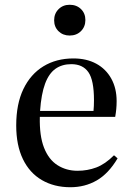

<svg xmlns="http://www.w3.org/2000/svg" viewBox="-20 -771 551 805"><path d="M275 14Q207 14 155.5 -16Q104 -46 76 -104Q48 -162 48 -245Q48 -335 78 -397.5Q108 -460 162 -493Q216 -526 288 -526Q343 -526 383.5 -504Q424 -482 446.5 -441.5Q469 -401 469 -347Q469 -330 467.5 -314Q466 -298 463 -281H147Q145 -202 164.5 -152Q184 -102 221 -78.5Q258 -55 305 -55Q347 -55 384 -69Q421 -83 458 -120L473 -107Q435 -43 385.5 -14.5Q336 14 275 14ZM148 -306H372Q373 -315 373.5 -326.5Q374 -338 374 -351Q374 -435 350.5 -468.5Q327 -502 279 -502Q240 -502 212.5 -482.5Q185 -463 169 -420Q153 -377 148 -306ZM272 -622Q244 -622 225.5 -640Q207 -658 207 -686Q207 -714 225.5 -732.5Q244 -751 272 -751Q301 -751 319.5 -733Q338 -715 338 -687Q338 -659 319.5 -640.5Q301 -622 272 -622Z"/></svg>

Font: Literata 60pt
Style: Regular
Weight: 400
Designer: Latin by Veronika Burian and Jose Scaglione. Greek by Irene Vlachou. Cyrillic by Vera Evstafieva.
Foundry: TypeTogether
Version: Version 3.002